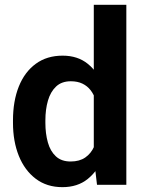

<svg xmlns="http://www.w3.org/2000/svg" viewBox="-20 -770 603 800"><path d="M370.8 -113.7V-750H506.4V0H384.2ZM34.1 -258V-268.3Q34.1 -348.8 58.4 -409.6Q82.8 -470.4 129.1 -504.2Q175.4 -538.1 241 -538.1Q303.6 -538.1 345.6 -504.2Q387.5 -470.3 411.8 -410.8Q436 -351.4 445.1 -274.1V-248.8Q436 -175.2 411.7 -116.6Q387.4 -58 345.3 -24.1Q303.1 9.8 240 9.8Q175.1 9.8 129 -25.1Q82.8 -60.1 58.4 -120.6Q34.1 -181.2 34.1 -258ZM169.1 -268.3V-258Q169.1 -213.4 179.4 -176.7Q189.6 -140 212.8 -118.6Q235.9 -97.1 274.2 -97.1Q311.2 -97.1 335.3 -113.8Q359.4 -130.5 372.4 -159.7Q385.4 -188.9 388.5 -226.1V-296.3Q386.7 -326.4 379.1 -351.2Q371.5 -376.1 357.7 -393.9Q343.8 -411.8 323.4 -421.6Q302.9 -431.4 275.2 -431.4Q237 -431.4 213.8 -409.6Q190.5 -387.8 179.8 -350.9Q169.1 -314 169.1 -268.3Z"/></svg>

Font: Vazirmatn
Style: Regular
Weight: 400
Designer: Saber Rastikerdar
Foundry: Saber Rastikerdar
Version: Version 33.003;September 2, 2022;FontCreator 14.0.0.2862 64-